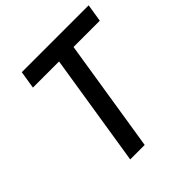

<svg xmlns="http://www.w3.org/2000/svg" viewBox="-195 -871 1013 1013"><g transform="rotate(-45 311.0 -365.0)"><path d="M202 0 302 -631H107L123 -730H622L606 -631H410L310 0Z"/></g></svg>

Font: NKDuy Mono SemiBold
Style: Italic
Weight: 600
Italic angle: -9°
Monospace: yes
Designer: NKDuy
Foundry: NKDuy
Version: Version 2.251; ttfautohint (v1.8.4.7-5d5b)